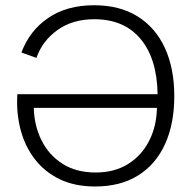

<svg xmlns="http://www.w3.org/2000/svg" viewBox="-20 -692 719 718"><path d="M569.3 -339.8Q567.4 -472.2 505.9 -546.1Q444.3 -620.1 332.5 -620.1Q251.5 -620.1 195.1 -579.8Q138.7 -539.6 116.2 -475.6L60.1 -495.6Q90.8 -577.6 160.4 -625Q230 -672.4 332 -672.4Q427.7 -672.4 494.6 -630.6Q561.5 -588.9 596.7 -512.5Q631.8 -436 631.8 -332.5Q631.8 -229.5 597.4 -153.6Q563 -77.6 496.8 -36.1Q430.7 5.4 335.4 5.4Q259.3 5.4 202.9 -22Q146.5 -49.3 109.9 -97.2Q73.2 -145 56.9 -207.3Q40.5 -269.5 44.9 -339.8ZM566.9 -288.6H106.4Q107.9 -222.7 135 -167.7Q162.1 -112.8 213.4 -79.8Q264.6 -46.9 337.9 -46.9Q407.2 -46.9 458 -78.1Q508.8 -109.4 537.1 -164.1Q565.4 -218.8 566.9 -288.6Z"/></svg>

Font: Estedad-FD Light
Style: Regular
Weight: 300
Designer: Amin Abedi
Version: Version 7.3